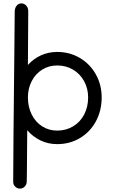

<svg xmlns="http://www.w3.org/2000/svg" viewBox="-20 -834 666 1135"><path d="M581 -258Q581 -180 547 -117Q513 -54 453 -18Q393 18 318 18Q265 18 220 -3.5Q175 -25 141 -64L139 185L138 241Q137 258 125.5 269.5Q114 281 98 281Q82 281 70 269.5Q58 258 58 241Q58 89 65 -548L67 -768Q68 -788 79 -801Q90 -814 106 -814Q123 -814 135 -801Q147 -788 147 -768L145 -450Q178 -487 222.5 -507Q267 -527 318 -527Q392 -527 452 -491.5Q512 -456 546.5 -394.5Q581 -333 581 -258ZM501 -258Q501 -311 477 -354.5Q453 -398 411.5 -422.5Q370 -447 318 -447Q269 -447 229.5 -422.5Q190 -398 167.5 -354.5Q145 -311 145 -258Q145 -202 167.5 -157Q190 -112 229.5 -87Q269 -62 318 -62Q370 -62 412 -87Q454 -112 477.5 -157Q501 -202 501 -258Z"/></svg>

Font: Tsukimi Rounded Medium
Style: Regular
Weight: 500
Designer: Takashi Funayama
Foundry: Takashi Funayama
Version: Version 1.032; ttfautohint (v1.8.3)